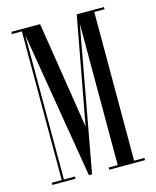

<svg xmlns="http://www.w3.org/2000/svg" viewBox="-107 -774 690 848"><g transform="rotate(-15 238.0 -350.0)"><path d="M26.5 0V-10H72V-690H26.5V-700H158L235 -211.5L325.5 -700H450V-690H403V-10H450V0H286.5V-10H328V-656.5L208 0H193.5L82 -670V-10H132.5V0Z"/></g></svg>

Font: Imbue 100pt
Style: Regular
Weight: 400
Designer: Tyler Finck
Foundry: Etcetera Type Company
Version: Version 1.102; ttfautohint (v1.8.3)